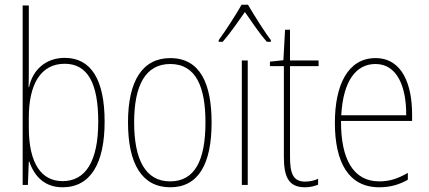

<svg xmlns="http://www.w3.org/2000/svg" viewBox="-20 -783 1815 813"><path d="M102 -494V-760H76V0H98L102 -99H104C126 -35 170 10 245 10C364 10 423 -92 423 -268C423 -445 366 -538 254 -538C174 -538 118 -487 103 -414H101C102 -436 102 -469 102 -494ZM254 -513C352 -513 396 -429 396 -268C396 -99 342 -16 245 -16C157 -16 102 -88 102 -243V-285C102 -424 151 -513 254 -513Z M876 -264C876 -428 828 -537 701 -537C583 -537 522 -440 522 -265C522 -88 582 10 701 10C819 10 876 -87 876 -264ZM548 -265C548 -423 597 -512 701 -512C811 -512 850 -413 850 -265C850 -102 804 -15 700 -15C596 -15 548 -107 548 -265Z M1030 -763H1003C979 -720 931 -647 906 -613V-606H923C953 -640 991 -695 1017 -732C1044 -693 1079 -641 1110 -606H1127V-613C1107 -638 1056 -718 1030 -763ZM1029 0V-527H1004V0Z M1272 -14C1221 -14 1208 -49 1208 -119V-503H1329V-527H1208V-657H1187L1180 -528L1123 -522V-503H1182V-120C1182 -37 1200 10 1271 10C1295 10 1311 5 1327 -1V-26C1313 -19 1293 -14 1272 -14Z M1570 -537C1453 -537 1398 -423 1398 -263C1398 -97 1455 10 1586 10C1634 10 1672 -2 1707 -22V-51C1664 -26 1629 -15 1586 -15C1478 -15 1423 -106 1424 -271H1725V-298C1725 -424 1684 -537 1570 -537ZM1570 -512C1661 -512 1701 -417 1700 -295H1425C1433 -440 1487 -512 1570 -512Z"/></svg>

Font: Noto Sans Arabic UI Cn Th
Style: Regular
Weight: 100
Width: 3
Designer: Monotype Design Team, Nadine Chahine and Nizar Qandah
Foundry: Monotype Imaging Inc.
Version: Version 2.010